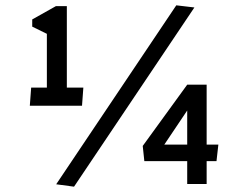

<svg xmlns="http://www.w3.org/2000/svg" viewBox="-20 -691 930 721"><path d="M191 1 642 -671 710 -663 258 10ZM97 -362H156V-564L101 -591V-618L190 -668H231V-362H293L288 -294H92ZM683 -86H522L516 -143L683 -373H756V-148H800L793 -86H756V0H683ZM683 -148V-276L597 -148Z"/></svg>

Font: Secular One
Style: Regular
Weight: 400
Designer: Michal Sahar
Foundry: Hagilda
Version: Version 1.000